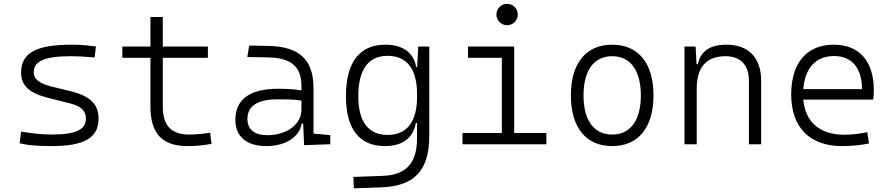

<svg xmlns="http://www.w3.org/2000/svg" viewBox="-20 -764 4728 1017"><path d="M252.9 9.8C427.7 9.8 502 -33.7 502 -136.2C502 -212.4 457.5 -255.9 351.1 -281.7L258.3 -304.2C188.5 -320.8 158.7 -344.7 158.7 -380.9C158.7 -440.9 217.3 -466.3 356.4 -466.3C391.1 -466.3 428.2 -464.4 481 -459.5L488.3 -517.6C440.4 -524.4 404.8 -527.3 359.4 -527.3C171.4 -527.3 91.8 -483.9 91.8 -379.4C91.8 -311 134.3 -271 234.9 -245.6L351.1 -216.3C409.7 -201.7 435.1 -176.8 435.1 -135.7C435.1 -76.7 380.4 -51.3 252.9 -51.3C206.5 -51.3 158.7 -56.2 91.8 -66.9L84 -4.9C126.5 5.4 177.2 9.8 252.9 9.8Z M972.7 9.8C1018.6 9.8 1057.1 5.9 1100.6 -2L1093.3 -61C1054.2 -55.2 1020 -51.3 982.4 -51.3C886.7 -51.3 842.3 -99.1 842.3 -200.2V-458H1081.1V-517.6H842.3V-673.8H776.9V-517.6H627.9V-458H776.9V-198.7C776.9 -57.1 839.4 9.8 972.7 9.8Z M1590.8 4.9 1729.5 0V-48.3L1640.6 -56.2V-297.4C1640.6 -448.7 1565.4 -518.6 1396.5 -521L1299.8 -522.5L1290 -461.9L1399.9 -460C1522 -457.5 1576.7 -412.6 1576.7 -307.1V-285.2C1543 -291 1500 -293.9 1453.6 -293.9C1304.2 -293.9 1226.6 -237.8 1226.6 -129.4C1226.6 -41 1286.1 9.8 1390.1 9.8C1491.2 9.8 1566.4 -37.1 1578.1 -109.4H1585.9ZM1576.7 -231.4V-182.6C1576.7 -108.9 1503.4 -47.9 1395.5 -47.9C1328.6 -47.9 1290.5 -78.6 1290.5 -133.3C1290.5 -203.1 1344.2 -237.8 1451.7 -237.8C1492.2 -237.8 1538.6 -237.8 1576.7 -231.4Z M1854.5 233.4 1998 228.5C2176.3 222.2 2253.9 138.7 2253.9 -45.9V-517.6H2195.3L2189.5 -408.7H2184.6C2170.9 -485.8 2113.3 -527.3 2021 -527.3C1883.8 -527.3 1812.5 -433.6 1812.5 -253.9C1812.5 -80.6 1883.3 9.8 2019 9.8C2115.7 9.8 2169.4 -36.6 2182.6 -112.8H2189V-30.3C2188.5 98.1 2133.3 163.1 2007.8 167.5L1851.6 173.3ZM2189 -266.1V-251C2189 -118.7 2135.7 -49.3 2033.2 -49.3C1931.2 -49.3 1877.9 -119.6 1877.9 -253.9C1877.9 -395 1930.7 -468.3 2032.7 -468.3C2135.3 -468.3 2189 -398.9 2189 -266.1Z M2429.7 0H2874V-59.6H2703.6V-517.6H2459V-458H2638.2V-59.6H2429.7ZM2666 -630.4C2697.3 -630.4 2722.7 -655.8 2722.7 -687C2722.7 -718.3 2697.3 -743.7 2666 -743.7C2634.8 -743.7 2609.4 -718.3 2609.4 -687C2609.4 -655.8 2634.8 -630.4 2666 -630.4Z M3222.7 9.8C3360.8 9.8 3441.4 -87.9 3441.4 -258.8C3441.4 -429.7 3360.8 -527.3 3222.7 -527.3C3084.5 -527.3 3003.9 -429.7 3003.9 -258.8C3003.9 -87.9 3084.5 9.8 3222.7 9.8ZM3222.7 -51.3C3126 -51.3 3070.8 -126.5 3070.8 -258.8C3070.8 -391.1 3126 -466.3 3222.7 -466.3C3319.3 -466.3 3374.5 -391.1 3374.5 -258.8C3374.5 -126.5 3319.3 -51.3 3222.7 -51.3Z M3946.8 0H4011.7V-336.9C4011.7 -458 3944.8 -527.3 3828.6 -527.3C3740.7 -527.3 3690.9 -493.2 3676.3 -423.8H3669.4L3664.6 -517.6H3605.5V0H3670.4V-292.5C3670.4 -409.2 3722.2 -466.3 3823.2 -466.3C3900.9 -466.3 3946.8 -420.4 3946.8 -338.4Z M4439.9 9.8C4486.3 9.8 4537.6 5.4 4583 -3.9L4573.7 -64C4534.2 -55.2 4490.2 -50.3 4451.7 -50.3C4322.8 -50.3 4245.6 -117.2 4234.9 -236.3H4605.5C4607.4 -250 4608.4 -268.1 4608.4 -287.1C4608.4 -440.4 4530.8 -527.3 4397 -527.3C4253.4 -527.3 4170.9 -431.2 4170.9 -263.7C4170.9 -89.4 4268.6 9.8 4439.9 9.8ZM4234.9 -292C4243.2 -403.3 4301.8 -467.3 4397.9 -467.3C4491.7 -467.3 4545.9 -403.8 4545.9 -292Z"/></svg>

Font: Cascadia Mono Light
Style: Regular
Weight: 300
Monospace: yes
Designer: Aaron Bell
Foundry: Saja Typeworks
Version: Version 2404.023